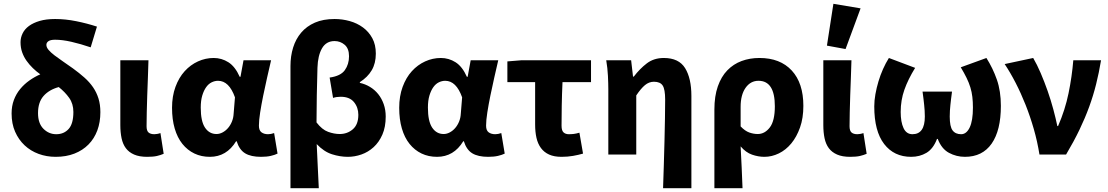

<svg xmlns="http://www.w3.org/2000/svg" viewBox="-20 -813 5829 1010"><path d="M273 12Q225 12 183 -3.5Q141 -19 109.5 -48.5Q78 -78 59.5 -120Q41 -162 41 -216Q41 -255 53 -287Q65 -319 86 -344.5Q107 -370 134.5 -389.5Q162 -409 192 -422Q171 -437 152.5 -455Q134 -473 119.5 -493.5Q105 -514 96.5 -538Q88 -562 88 -591Q88 -615 99 -637.5Q110 -660 132.5 -676.5Q155 -693 189 -703Q223 -713 270 -713Q324 -713 381 -701.5Q438 -690 490 -673L457 -564Q404 -582 356 -593Q308 -604 270 -604Q246 -604 235 -596.5Q224 -589 224 -577Q224 -564 235.5 -550.5Q247 -537 266.5 -522Q286 -507 311 -490Q336 -473 364 -453Q397 -429 424 -405Q451 -381 469.5 -354Q488 -327 498 -295Q508 -263 508 -223Q508 -170 492 -127Q476 -84 445.5 -53Q415 -22 371.5 -5Q328 12 273 12ZM276 -107Q316 -107 341 -134.5Q366 -162 366 -224Q366 -267 344 -298Q322 -329 289 -355Q238 -341 209 -308Q180 -275 180 -218Q180 -164 208.5 -135.5Q237 -107 276 -107Z M754 12Q713 12 685.5 0Q658 -12 642 -33.5Q626 -55 619.5 -86Q613 -117 613 -155V-496H761Q760 -452 758 -404.5Q756 -357 754.5 -310.5Q753 -264 752 -222Q751 -180 751 -149Q751 -125 761.5 -116Q772 -107 792 -107Q798 -107 807 -108.5Q816 -110 824 -113L841 -4Q825 3 805.5 7.5Q786 12 754 12Z M1084 12Q1039 12 1002.5 -5.5Q966 -23 939.5 -56Q913 -89 899 -137Q885 -185 885 -246Q885 -307 903 -356Q921 -405 951.5 -438.5Q982 -472 1021.5 -490Q1061 -508 1104 -508Q1146 -508 1181.5 -485.5Q1217 -463 1241 -409H1245L1261 -496H1406Q1396 -453 1385 -404.5Q1374 -356 1364.5 -309.5Q1355 -263 1348.5 -221.5Q1342 -180 1342 -152Q1342 -127 1355.5 -117Q1369 -107 1390 -107Q1405 -107 1422 -113L1440 -5Q1426 2 1404.5 7Q1383 12 1353 12Q1300 12 1269.5 -6.5Q1239 -25 1225 -70H1222Q1172 12 1084 12ZM1119 -108Q1135 -108 1151 -116.5Q1167 -125 1179.5 -139.5Q1192 -154 1200 -173.5Q1208 -193 1209 -215L1216 -301Q1185 -388 1127 -388Q1110 -388 1093.5 -380Q1077 -372 1064.5 -354.5Q1052 -337 1044 -310.5Q1036 -284 1036 -247Q1036 -175 1058.5 -141.5Q1081 -108 1119 -108Z M1508 177V-466Q1508 -518 1522 -563Q1536 -608 1564.5 -641.5Q1593 -675 1636.5 -694Q1680 -713 1740 -713Q1781 -713 1820 -702Q1859 -691 1889.5 -668.5Q1920 -646 1938.5 -612Q1957 -578 1957 -531Q1957 -480 1935.5 -443.5Q1914 -407 1873 -381V-377Q1901 -371 1926 -356Q1951 -341 1969.5 -318Q1988 -295 1998.5 -265Q2009 -235 2009 -200Q2009 -145 1991.5 -105Q1974 -65 1945.5 -39Q1917 -13 1881.5 -0.5Q1846 12 1810 12Q1769 12 1726.5 -1.5Q1684 -15 1646 -55Q1649 5 1651.5 62.5Q1654 120 1657 177ZM1767 -108Q1807 -108 1836 -133Q1865 -158 1865 -209Q1865 -248 1842 -276Q1819 -304 1772 -304Q1750 -304 1732 -298L1714 -405Q1772 -413 1794 -444Q1816 -475 1816 -517Q1816 -558 1793 -577.5Q1770 -597 1740 -597Q1696 -597 1674 -559Q1652 -521 1650 -457Q1648 -384 1646.5 -313Q1645 -242 1645 -169Q1674 -131 1706 -119.5Q1738 -108 1767 -108Z M2279 12Q2234 12 2197.5 -5.5Q2161 -23 2134.5 -56Q2108 -89 2094 -137Q2080 -185 2080 -246Q2080 -307 2098 -356Q2116 -405 2146.5 -438.5Q2177 -472 2216.5 -490Q2256 -508 2299 -508Q2341 -508 2376.5 -485.5Q2412 -463 2436 -409H2440L2456 -496H2601Q2591 -453 2580 -404.5Q2569 -356 2559.5 -309.5Q2550 -263 2543.5 -221.5Q2537 -180 2537 -152Q2537 -127 2550.5 -117Q2564 -107 2585 -107Q2600 -107 2617 -113L2635 -5Q2621 2 2599.5 7Q2578 12 2548 12Q2495 12 2464.5 -6.5Q2434 -25 2420 -70H2417Q2367 12 2279 12ZM2314 -108Q2330 -108 2346 -116.5Q2362 -125 2374.5 -139.5Q2387 -154 2395 -173.5Q2403 -193 2404 -215L2411 -301Q2380 -388 2322 -388Q2305 -388 2288.5 -380Q2272 -372 2259.5 -354.5Q2247 -337 2239 -310.5Q2231 -284 2231 -247Q2231 -175 2253.5 -141.5Q2276 -108 2314 -108Z M2934 12Q2895 12 2868.5 0Q2842 -12 2825.5 -34.5Q2809 -57 2802 -88Q2795 -119 2795 -158V-381H2649V-490L2723 -496H3089V-381H2939Q2936 -316 2935 -256.5Q2934 -197 2934 -152Q2934 -126 2944.5 -116.5Q2955 -107 2972 -107Q2986 -107 2998.5 -108.5Q3011 -110 3028 -115L3047 -5Q3023 2 2994.5 7Q2966 12 2934 12Z M3468 177Q3470 119 3472 54.5Q3474 -10 3475.5 -72Q3477 -134 3478 -190Q3479 -246 3479 -289Q3479 -343 3466 -363Q3453 -383 3420 -383Q3394 -383 3372.5 -365Q3351 -347 3327 -311V0H3180V-344Q3180 -373 3178 -414Q3176 -455 3169 -496H3300L3310 -410H3314Q3346 -452 3383 -480Q3420 -508 3472 -508Q3551 -508 3584 -454.5Q3617 -401 3617 -308V177Z M3738 177V-237Q3738 -307 3756 -358.5Q3774 -410 3806 -443Q3838 -476 3881 -492Q3924 -508 3975 -508Q4084 -508 4145 -442Q4206 -376 4206 -256Q4206 -192 4188.5 -142.5Q4171 -93 4142.5 -58.5Q4114 -24 4077 -6Q4040 12 4001 12Q3969 12 3936 0.5Q3903 -11 3876 -43Q3879 14 3881.5 68Q3884 122 3886 177ZM3966 -108Q4003 -108 4029.5 -142.5Q4056 -177 4056 -254Q4056 -388 3970 -388Q3928 -388 3902 -351Q3876 -314 3876 -251V-148Q3899 -124 3921.5 -116Q3944 -108 3966 -108Z M4452 12Q4411 12 4383.5 0Q4356 -12 4340 -33.5Q4324 -55 4317.5 -86Q4311 -117 4311 -155V-496H4459Q4458 -452 4456 -404.5Q4454 -357 4452.5 -310.5Q4451 -264 4450 -222Q4449 -180 4449 -149Q4449 -125 4459.5 -116Q4470 -107 4490 -107Q4496 -107 4505 -108.5Q4514 -110 4522 -113L4539 -4Q4523 3 4503.5 7.5Q4484 12 4452 12ZM4330 -573 4364 -793 4507 -769 4428 -555Z M4773 12Q4683 12 4631 -55.5Q4579 -123 4579 -253Q4579 -284 4585 -317.5Q4591 -351 4601 -384.5Q4611 -418 4625 -449.5Q4639 -481 4656 -508L4794 -456Q4757 -396 4737.5 -341Q4718 -286 4718 -224Q4718 -171 4733 -139Q4748 -107 4780 -107Q4845 -107 4845 -200Q4845 -217 4844 -231.5Q4843 -246 4841.5 -261Q4840 -276 4838 -292.5Q4836 -309 4833 -331H4988Q4985 -309 4983 -292.5Q4981 -276 4979.5 -261Q4978 -246 4977 -231.5Q4976 -217 4976 -200Q4976 -147 4991 -127Q5006 -107 5036 -107Q5064 -107 5081 -142.5Q5098 -178 5098 -247Q5098 -277 5095 -303Q5092 -329 5084.5 -353.5Q5077 -378 5064.5 -403.5Q5052 -429 5034 -459L5169 -508Q5203 -454 5224 -394Q5245 -334 5245 -256Q5245 -127 5196.5 -57.5Q5148 12 5056 12Q5011 12 4972 -9Q4933 -30 4913 -82H4909Q4889 -30 4853.5 -9Q4818 12 4773 12Z M5448 0Q5437 -69 5418 -135Q5399 -201 5375 -261.5Q5351 -322 5323 -376.5Q5295 -431 5265 -476L5415 -508Q5435 -474 5454.5 -428.5Q5474 -383 5491 -334.5Q5508 -286 5521 -237.5Q5534 -189 5542 -150H5546Q5583 -235 5601 -322.5Q5619 -410 5626 -496H5772Q5761 -430 5746 -370Q5731 -310 5709.5 -251Q5688 -192 5658.5 -130.5Q5629 -69 5588 0Z"/></svg>

Font: Font
Style: ¶
Weight: 700
Designer: Paul D. Hunt
Foundry: Adobe Systems Incorporated
Version: Version 3.000